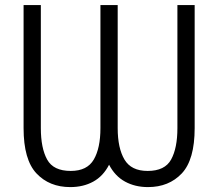

<svg xmlns="http://www.w3.org/2000/svg" viewBox="-20 -743 876 771"><path d="M452.6 -722.7V-228.5Q452.6 -148.4 479.7 -102.5Q506.8 -56.6 572.8 -56.6Q642.1 -56.6 667.2 -102.5Q692.4 -148.4 692.4 -228.5V-722.7H761.7V-228.5Q761.7 -101.6 710 -46.6Q658.2 8.3 574.2 8.3Q522.5 8.3 482.2 -13.7Q441.9 -35.6 418 -81.5Q394.5 -35.6 354.5 -13.7Q314.5 8.3 262.2 8.3Q178.2 8.3 126.5 -46.6Q74.7 -101.6 74.7 -228.5V-722.7H144V-228.5Q144 -148.4 169.2 -102.5Q194.3 -56.6 264.2 -56.6Q330.1 -56.6 356.7 -102.5Q383.3 -148.4 383.3 -228.5V-722.7Z"/></svg>

Font: Giphurs Light
Style: Regular
Weight: 300
Version: Version 0.920; ttfautohint (v1.8.4.7-5d5b)